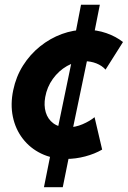

<svg xmlns="http://www.w3.org/2000/svg" viewBox="-20 -658 534 802"><path d="M256.3 5.9Q198.2 5.9 151.9 -16.6Q105.5 -39.1 75 -78.9Q44.4 -118.7 33.7 -170.4Q22.9 -222.2 35.2 -281.2Q46.9 -337.9 76.2 -384.3Q105.5 -430.7 147.5 -464.4Q189.5 -498 238.3 -515.9Q287.1 -533.7 337.4 -533.7Q384.3 -533.7 424.6 -519.5Q464.8 -505.4 493.7 -482.4L420.9 -367.2Q406.2 -383.8 382.8 -393.1Q359.4 -402.3 334 -402.3Q294.9 -402.3 260 -382.3Q225.1 -362.3 200.7 -328.4Q176.3 -294.4 168.9 -252.4Q162.6 -217.8 171.1 -189Q179.7 -160.2 202.6 -143.1Q225.6 -126 261.7 -126Q294.9 -126 325.2 -139.2Q355.5 -152.3 375 -168.5L406.7 -33.2Q375.5 -15.1 335.7 -4.6Q295.9 5.9 256.3 5.9ZM163.6 124 191.4 -15.1 214.8 -89.8 286.6 -436.5 291 -496.6 318.4 -638.2H397L368.7 -495.1L350.1 -436.5L277.8 -89.8L270 -13.7L242.2 124Z"/></svg>

Font: Reddit Sans ExtraBold
Style: Italic
Weight: 800
Italic angle: -11.25°
Designer: Stephen Hutchings
Version: Version 1.013